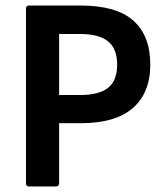

<svg xmlns="http://www.w3.org/2000/svg" viewBox="-20 -675 599 695"><path d="M85 0Q74 0 74 -12V-643Q74 -655 85 -655H271Q401 -655 462.5 -600.5Q524 -546 524 -441Q524 -339 461 -284Q398 -229 272 -229H194V-12Q194 0 182 0ZM194 -331H270Q338 -331 371 -357Q404 -383 404 -440Q404 -499 371 -525.5Q338 -552 269 -552H194Z"/></svg>

Font: Sofia Sans
Style: Bold
Weight: 700
Designer: Botio Nikoltchev, Ani Petrova
Foundry: lettersoup
Version: Version 4.100; ttfautohint (v1.8.4.7-5d5b)